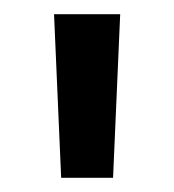

<svg xmlns="http://www.w3.org/2000/svg" viewBox="-20 -685 245 270"><path d="M56 -665H149L139 -435H66Z"/></svg>

Font: Bree Serif
Style: Regular
Weight: 400
Designer: Veronika Burian, Jos Scaglione
Foundry: TypeTogether
Version: Version 1.001